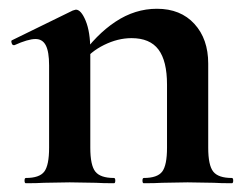

<svg xmlns="http://www.w3.org/2000/svg" viewBox="-20 -418 566 438"><path d="M308 -12Q339 -12 350 -26.5Q361 -41 361 -81V-225Q361 -279 341.5 -305Q322 -331 280 -331Q249 -331 217.5 -315.5Q186 -300 168 -275L163 -287Q199 -339 243.5 -368.5Q288 -398 338 -398Q392 -398 423.5 -363.5Q455 -329 455 -273V-81Q455 -41 466.5 -26.5Q478 -12 509 -12Q512 -12 512 -6Q512 0 509 0Q483 0 468 -1L408 -2L350 -1Q334 0 308 0Q305 0 305 -6Q305 -12 308 -12ZM39 -12Q70 -12 81 -26.5Q92 -41 92 -81V-269Q92 -300 84.5 -314.5Q77 -329 61 -329Q44 -329 13 -315H11Q8 -315 6.5 -320Q5 -325 7 -326L146 -394Q152 -396 153 -396Q165 -396 175.5 -370.5Q186 -345 186 -303V-81Q186 -41 197.5 -26.5Q209 -12 240 -12Q243 -12 243 -6Q243 0 240 0Q214 0 199 -1L139 -2L80 -1Q65 0 39 0Q36 0 36 -6Q36 -12 39 -12Z"/></svg>

Font: Cormorant Garamond
Style: Bold
Weight: 700
Designer: Christian Thalmann (Catharsis Fonts)
Foundry: Catharsis Fonts
Version: Version 4.000